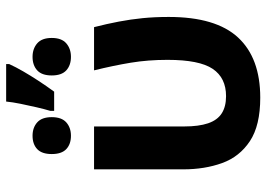

<svg xmlns="http://www.w3.org/2000/svg" viewBox="-144 -734 887 640"><g transform="rotate(-90 300.0 -414.5)"><path d="M294 9Q201 9 149 -25.5Q97 -60 76 -118Q55 -176 55 -248V-545H198V-244Q198 -196 208.5 -165Q219 -134 241.5 -119.5Q264 -105 299 -105Q360 -105 390 -149.5Q420 -194 420 -300Q420 -365 410.5 -422.5Q401 -480 385 -545H529Q540 -502 547.5 -462.5Q555 -423 559 -383Q563 -343 563 -296Q563 -139 494.5 -65Q426 9 294 9ZM250 -691Q256 -711 262 -737Q268 -763 273.5 -790Q279 -817 281 -838H406V-828Q396 -806 381.5 -781Q367 -756 350 -730Q333 -704 314 -678H250ZM167 -622Q139 -622 122.5 -637.5Q106 -653 106 -686Q106 -719 122.5 -734.5Q139 -750 167 -750Q194 -750 211.5 -734.5Q229 -719 229 -686Q229 -653 211.5 -637.5Q194 -622 167 -622ZM430 -622Q402 -622 385 -637.5Q368 -653 368 -686Q368 -719 385 -734.5Q402 -750 430 -750Q457 -750 475 -734.5Q493 -719 493 -686Q493 -653 475 -637.5Q457 -622 430 -622Z"/></g></svg>

Font: Noto Sans Mono
Style: Bold
Weight: 700
Designer: Monotype Design Team
Foundry: Monotype Imaging Inc.
Version: Version 2.014